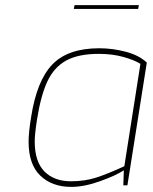

<svg xmlns="http://www.w3.org/2000/svg" viewBox="-20 -726 599 752"><path d="M92 -171Q92 -208 102 -268Q124 -410 185 -473.5Q246 -537 369 -537Q420 -537 472 -523.5Q524 -510 555 -481L479 0H463L465 -59Q435 -39 372.5 -16.5Q310 6 259 6Q184 6 138 -38Q92 -82 92 -171ZM467 -75 530 -476Q506 -491 463 -503Q420 -515 367 -515Q287 -515 239.5 -489Q192 -463 166 -408Q140 -353 125 -258Q116 -201 116 -172Q116 -93 154 -54.5Q192 -16 258 -16Q312 -16 357 -30.5Q402 -45 467 -75ZM272 -706H524L521 -691H269Z"/></svg>

Font: Exo Thin
Style: Italic
Weight: 250
Italic angle: -9°
Designer: Natanael Gama
Foundry: Natanael Gama
Version: Version 1.500; ttfautohint (v1.6)